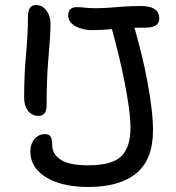

<svg xmlns="http://www.w3.org/2000/svg" viewBox="-20 -735 704 767"><path d="M332.2 12Q263.8 12 211.7 -5.2Q159.6 -22.4 130.4 -54.3Q101.2 -86.2 101.2 -130.4Q101.2 -149.4 108.3 -164.7Q115.4 -180 128.5 -189.6Q141.6 -199.2 159.6 -199.2Q177.6 -199.2 183.1 -187.5Q188.6 -175.8 188.6 -155.2Q188.6 -119 222.6 -96.8Q256.6 -74.6 332.2 -74.6Q427.8 -74.6 464.5 -110.7Q501.2 -146.8 501.2 -224Q501.2 -260 494.5 -307.9Q487.8 -355.8 477.2 -409.5Q466.6 -463.2 453.9 -515.3Q441.2 -567.4 429 -611.4Q422.2 -636.6 427.4 -656.8Q432.6 -677 452.8 -677Q480 -676.6 495.2 -662.7Q510.4 -648.8 520.4 -612.6Q533.2 -568.4 546 -515.6Q558.8 -462.8 569 -408.2Q579.2 -353.6 585.2 -303.6Q591.2 -253.6 591.2 -214Q591.2 -97.8 524.7 -42.9Q458.2 12 332.2 12ZM134.2 -272Q108.4 -272 92.4 -291.7Q76.4 -311.4 76.4 -345Q76.4 -434.4 84 -518.2Q91.6 -602 91.6 -666Q91.6 -690.2 98.9 -702.6Q106.2 -715 125 -715Q148.2 -715 165 -693.4Q181.8 -671.8 181.8 -641Q181.8 -594.8 174 -510Q166.2 -425.2 166.2 -315Q166.2 -272 134.2 -272ZM346.2 -614.6Q326.8 -614.6 305.2 -620.6Q283.6 -626.6 268 -639.6Q252.4 -652.6 252.4 -674.4Q252.4 -689.2 261 -697.8Q269.6 -706.4 284.8 -706.4Q299.4 -706.4 309.3 -705.4Q319.2 -704.4 331.2 -703.3Q343.2 -702.2 362 -702.2Q392.2 -702.2 418.7 -704.4Q445.2 -706.6 475.3 -708.8Q505.4 -711 546.2 -711Q562.8 -711 578.9 -706.9Q595 -702.8 605.6 -692.2Q616.2 -681.6 616.2 -660.6Q616.2 -624.6 562.2 -624.6Q499.2 -624.6 441.9 -619.6Q384.6 -614.6 346.2 -614.6Z"/></svg>

Font: Shantell Sans Light
Style: Regular
Weight: 300
Designer: Stephen Nixon, Anya Danilova, Shantell Martin
Foundry: Arrow Type
Version: Version 1.011;[c5ecc13dd]